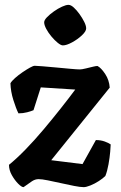

<svg xmlns="http://www.w3.org/2000/svg" viewBox="-20 -771 497 791"><path d="M77 0Q69 0 55 -14Q41 -28 29 -49Q17 -70 17 -92Q48 -117 85 -155Q122 -193 159 -237Q196 -281 230 -324Q264 -367 290 -402L148 -411L118 -317Q109 -313 92 -308.5Q75 -304 56 -304Q46 -324 35 -359Q24 -394 23 -428Q28 -437 42 -449.5Q56 -462 73 -473.5Q90 -485 103.5 -492.5Q117 -500 123 -500Q129 -500 154.5 -498Q180 -496 211.5 -493Q243 -490 270.5 -487.5Q298 -485 309 -485Q317 -485 333.5 -489Q350 -493 364.5 -496.5Q379 -500 382 -499Q397 -491 413.5 -466Q430 -441 432 -410L191 -111L320 -95L375 -194Q395 -194 411.5 -188Q428 -182 436 -176Q436 -169 434 -145.5Q432 -122 427 -94Q422 -66 414 -46Q404 -36 387 -25Q370 -14 352.5 -7Q335 0 325 0Q311 0 285.5 -5Q260 -10 231 -16.5Q202 -23 177 -28Q152 -33 139 -33Q125 -33 112 -24.5Q99 -16 77 0ZM239 -584Q231 -584 218 -594.5Q205 -605 192 -620.5Q179 -636 170.5 -652Q162 -668 162 -679Q162 -688 173.5 -700Q185 -712 202 -724Q219 -736 235.5 -743.5Q252 -751 262 -751Q272 -751 284 -740Q296 -729 307.5 -713Q319 -697 327 -681Q335 -665 335 -654Q335 -642 317.5 -625.5Q300 -609 277 -596.5Q254 -584 239 -584Z"/></svg>

Font: Texturina 72pt ExtraBold
Style: Regular
Weight: 800
Designer: Guillermo Torres Carreño
Foundry: Omnibus-Type
Version: Version 1.002; ttfautohint (v1.8.3)